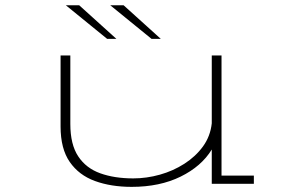

<svg xmlns="http://www.w3.org/2000/svg" viewBox="-20 -716 1140 748"><path d="M493 12Q412.5 12 350 -10.8Q287.5 -33.5 251.8 -85Q216 -136.5 216 -223V-500H254V-233Q254 -153 284.8 -106.8Q315.5 -60.5 370.8 -40.8Q426 -21 499 -21Q551 -21 602.8 -35.5Q654.5 -50 698.2 -78Q742 -106 770.8 -145.5Q799.5 -185 805 -235.5V-500H843V-32H969V0H805V-133.5Q765 -68 683.8 -28Q602.5 12 493 12ZM570.5 -564.5 409.5 -695.5H461.5L606.5 -564.5ZM397.5 -564.5 236.5 -695.5H288.5L433.5 -564.5Z"/></svg>

Font: Trispace Expanded Thin
Style: Regular
Weight: 100
Width: 7
Designer: Tyler Finck
Foundry: Etcetera Type Company
Version: Version 1.210; ttfautohint (v1.8.3)